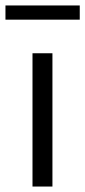

<svg xmlns="http://www.w3.org/2000/svg" viewBox="-44 -683 312 703"><path d="M75 0V-488H148V0ZM-24 -611V-663H248V-611Z"/></svg>

Font: Red Hat Text VF
Style: Regular
Weight: 400
Designer: Pentagram, MCKL
Foundry: Pentagram, MCKL
Version: Version 1.023